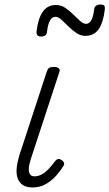

<svg xmlns="http://www.w3.org/2000/svg" viewBox="-20 -810 482 846"><path d="M124 16Q97 16 81 5.5Q65 -5 58 -24Q51 -43 53.5 -69Q56 -95 66 -128L186 -494Q190 -506 196 -510.5Q202 -515 218 -515Q232 -515 238.5 -509.5Q245 -504 242 -494L116 -110Q108 -85 107 -67.5Q106 -50 112.5 -41.5Q119 -33 132 -33Q149 -33 165.5 -42.5Q182 -52 196.5 -68Q211 -84 222 -99Q228 -107 235 -109Q242 -111 251 -105Q261 -98 262.5 -91Q264 -84 258 -77Q247 -58 227.5 -36Q208 -14 182 1Q156 16 124 16ZM356 -652Q335 -652 316 -665Q297 -678 281 -694Q265 -710 251 -723Q237 -736 224 -736Q210 -736 200.5 -720Q191 -704 187 -669Q186 -659 179.5 -654Q173 -649 161 -649Q139 -649 141 -671Q148 -730 169 -759Q190 -788 226 -788Q249 -788 267.5 -775.5Q286 -763 302 -747Q318 -731 332.5 -718Q347 -705 359 -705Q373 -705 382 -720.5Q391 -736 395 -769Q398 -790 422 -790Q435 -790 439 -785.5Q443 -781 442 -769Q435 -710 414.5 -681Q394 -652 356 -652Z"/></svg>

Font: Playwrite CU ExtraLight
Style: Regular
Weight: 250
Designer: Veronika Burian, José Scaglione
Foundry: TypeTogether
Version: Version 1.002